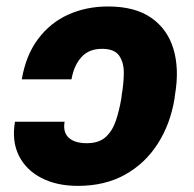

<svg xmlns="http://www.w3.org/2000/svg" viewBox="-20 -573 607 602"><path d="M26.9 -191.4H182.6Q176.8 -158.7 195.3 -141.4Q213.9 -124 252 -124Q290 -124 311.3 -143.3Q332.5 -162.6 343.3 -194.6Q354 -226.6 360.4 -264.2L361.8 -276.4Q367.7 -309.6 368.2 -342.8Q368.7 -376 354 -397.9Q339.4 -419.9 299.8 -419.9Q258.8 -419.9 235.4 -394Q211.9 -368.2 204.1 -324.2H48.3Q61 -399.4 99.1 -450.4Q137.2 -501.5 193.8 -527.1Q250.5 -552.7 318.8 -552.7Q403.3 -552.7 454.3 -517.1Q505.4 -481.4 523.9 -419.2Q542.5 -356.9 528.8 -276.4L527.3 -264.2Q514.2 -184.1 474.6 -122.3Q435.1 -60.5 372.1 -25.4Q309.1 9.8 224.1 9.8Q158.2 9.8 110.1 -14.9Q62 -39.6 39.3 -84.7Q16.6 -129.9 26.9 -191.4Z"/></svg>

Font: Inter Display Extra Bold
Style: Italic
Weight: 800
Italic angle: -9.39999°
Designer: Rasmus Andersson
Foundry: rsms
Version: Version 4.000;git-4fc901f